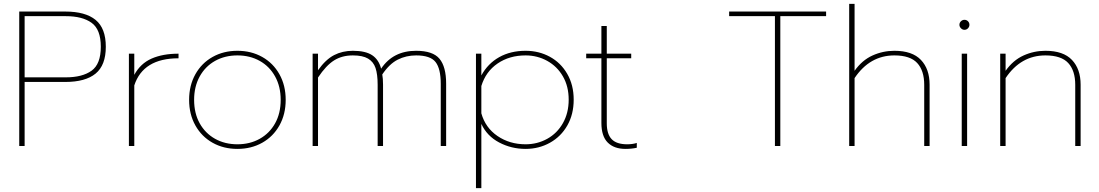

<svg xmlns="http://www.w3.org/2000/svg" viewBox="-20 -759 5712 998"><path d="M108 0H80V-699H319Q424 -699 477 -655.5Q530 -612 530 -516Q530 -420 477 -376.5Q424 -333 319 -333H108ZM504 -516Q504 -606 456 -640.5Q408 -675 322 -675H108V-357H322Q408 -357 456 -391.5Q504 -426 504 -516Z M908 -456Q724 -456 678 -315V0H650V-480H678V-370Q710 -429 768 -454.5Q826 -480 908 -480Z M963 -240Q963 -315 995.5 -373Q1028 -431 1085 -463Q1142 -495 1214 -495Q1286 -495 1343 -463Q1400 -431 1432.5 -373Q1465 -315 1465 -240Q1465 -165 1432.5 -107Q1400 -49 1343 -17Q1286 15 1214 15Q1142 15 1085 -17Q1028 -49 995.5 -107Q963 -165 963 -240ZM989 -240Q989 -170 1018 -118Q1047 -66 1098 -37.5Q1149 -9 1214 -9Q1279 -9 1330 -37.5Q1381 -66 1410 -118Q1439 -170 1439 -240Q1439 -309 1410 -361.5Q1381 -414 1330 -442.5Q1279 -471 1214 -471Q1149 -471 1098 -442.5Q1047 -414 1018 -361.5Q989 -309 989 -240Z M1633 -356V0H1605V-480H1633V-394Q1673 -450 1716.5 -472.5Q1760 -495 1814 -495Q1880 -495 1914.5 -472Q1949 -449 1961 -402Q2023 -495 2143 -495Q2230 -495 2264.5 -453.5Q2299 -412 2299 -324V0H2271V-323Q2271 -402 2244 -436.5Q2217 -471 2143 -471Q2091 -471 2047.5 -449Q2004 -427 1967 -372Q1971 -351 1971 -319V0H1943V-318Q1943 -373 1932 -405.5Q1921 -438 1893 -454.5Q1865 -471 1814 -471Q1758 -471 1716.5 -445Q1675 -419 1633 -356Z M2454 219V-480H2482V-367Q2516 -429 2575 -462Q2634 -495 2712 -495Q2781 -495 2838 -464Q2895 -433 2928.5 -375Q2962 -317 2962 -241Q2962 -165 2929 -107Q2896 -49 2838.5 -17Q2781 15 2712 15Q2638 15 2574.5 -18.5Q2511 -52 2482 -115V219ZM2936 -241Q2936 -310 2906 -362Q2876 -414 2824.5 -442.5Q2773 -471 2712 -471Q2628 -471 2566.5 -429Q2505 -387 2482 -312V-170Q2503 -95 2566 -52Q2629 -9 2712 -9Q2773 -9 2824.5 -37.5Q2876 -66 2906 -119Q2936 -172 2936 -241Z M3261 -456H3134V-118Q3134 -62 3159.5 -35.5Q3185 -9 3240 -9Q3268 -9 3290 -16V9Q3263 15 3231 15Q3172 15 3139 -18Q3106 -51 3106 -120V-456H3027V-480H3106V-624H3134V-480H3261Z M4274 -675H4036V0H4008V-675H3770V-699H4274Z M4422 -353V0H4394V-739H4422V-391Q4461 -446 4515 -470.5Q4569 -495 4629 -495Q4722 -495 4767 -447.5Q4812 -400 4812 -319V0H4784V-318Q4784 -392 4747.5 -431.5Q4711 -471 4629 -471Q4501 -471 4422 -353Z M4993 -656Q5004 -656 5011.5 -648.5Q5019 -641 5019 -630Q5019 -620 5011.5 -612Q5004 -604 4993 -604Q4983 -604 4975 -612Q4967 -620 4967 -630Q4967 -641 4975 -648.5Q4983 -656 4993 -656ZM4979 0V-480H5007V0Z M5207 -353V0H5179V-480H5207V-391Q5246 -446 5300 -470.5Q5354 -495 5414 -495Q5507 -495 5552 -447.5Q5597 -400 5597 -319V0H5569V-318Q5569 -392 5532.5 -431.5Q5496 -471 5414 -471Q5286 -471 5207 -353Z"/></svg>

Font: Prompt Thin
Style: Regular
Weight: 100
Designer: Katatrad Team
Foundry: CadsonDemak
Version: Version 1.030